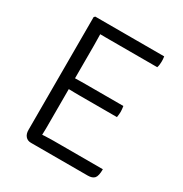

<svg xmlns="http://www.w3.org/2000/svg" viewBox="-160 -805 883 927"><g transform="rotate(30 281.0 -341.5)"><path d="M100 -677 106 -683H169V-624Q169 -603 169.5 -591.8Q170 -580.5 170 -560V-97Q170 -87.5 169.5 -79Q169 -70.5 169 -60V0H141Q122.5 0 111.2 -12.8Q100 -25.5 100 -48ZM439 -377Q440.5 -369 441.2 -360.5Q442 -352 442 -346Q442 -340 441.2 -331.8Q440.5 -323.5 439 -315H229Q218 -315 204 -315.2Q190 -315.5 174.8 -315.8Q159.5 -316 145 -316V-376Q159.5 -376 174.8 -376.2Q190 -376.5 204 -376.8Q218 -377 229 -377ZM490 -683Q491.5 -675 491.8 -667.5Q492 -660 492 -654Q492 -648 491 -638.8Q490 -629.5 487 -621H229Q218 -621 204 -621Q190 -621 174.8 -621.2Q159.5 -621.5 145 -622V-683ZM506 -63Q506 -25.5 494.8 -12.8Q483.5 0 458 0H145V-59Q164 -60.5 183.5 -61.8Q203 -63 230 -63Z"/></g></svg>

Font: Signika Negative Light
Style: Regular
Weight: 300
Designer: Anna Giedry
Foundry: Anna Giedry
Version: Version 2.001